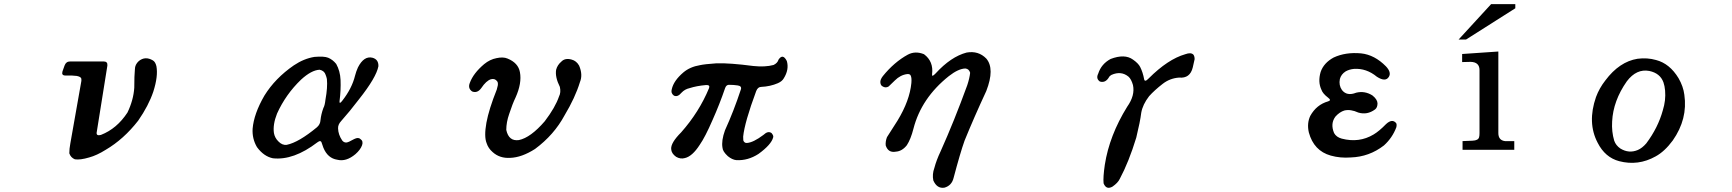

<svg xmlns="http://www.w3.org/2000/svg" viewBox="-20 -724 8373 928"><path d="M651 -429Q682 -454 719 -432Q731 -425 736 -404Q745 -356 721 -281Q698 -213 648 -141Q578 -51 491 0Q448 27 411 37Q367 50 342 46Q322 38 315 17Q315 -5 320 -31L373 -331Q374 -336 373 -344Q371 -353 351 -357Q328 -360 296 -359Q276 -359 282 -379L292 -407Q299 -427 319 -427H481Q501 -427 499 -407L447 -82Q446 -66 468 -72Q545 -102 596 -180Q625 -240 629 -300Q629 -359 632 -389Q632 -412 651 -429Z M1500 -449Q1546 -453 1566 -445Q1588 -436 1605 -415Q1624 -381 1626 -338Q1628 -288 1621 -234Q1620 -218 1635 -238Q1681 -297 1696 -358Q1701 -378 1710 -398Q1739 -455 1780 -445Q1810 -437 1809 -404Q1799 -350 1715 -244Q1670 -185 1629 -139Q1613 -122 1614 -103Q1615 -73 1634 -45Q1647 -29 1667 -39L1692 -52Q1712 -62 1722 -52Q1737 -42 1730 -22Q1722 0 1698 21Q1653 59 1610 48Q1564 41 1543 -10L1535 -33Q1531 -49 1514 -36Q1399 52 1299 41Q1255 32 1222 -13Q1198 -54 1201 -102Q1207 -174 1258 -262Q1310 -346 1400 -408Q1449 -441 1500 -449ZM1525 -387Q1485 -385 1435 -339Q1361 -268 1319 -175Q1298 -122 1304 -81Q1308 -58 1325 -41Q1344 -21 1366 -24Q1424 -36 1512 -109Q1528 -123 1529 -143Q1532 -172 1543 -202Q1550 -214 1553 -242Q1564 -302 1560 -342Q1558 -352 1554 -362Q1548 -382 1525 -387Z M2380 -443Q2412 -450 2433 -441Q2485 -420 2493 -375Q2503 -322 2472 -253Q2457 -222 2441 -173Q2427 -133 2427 -96Q2439 -40 2488 -47Q2545 -59 2613 -138Q2664 -205 2682 -258Q2692 -277 2686 -304Q2662 -352 2668 -387Q2674 -410 2693 -426Q2711 -445 2743 -436Q2766 -430 2779 -407Q2798 -363 2783 -327Q2760 -252 2709 -167Q2658 -72 2566 -4Q2502 37 2446 39Q2395 42 2361 11Q2340 -7 2332 -32Q2319 -64 2331 -131Q2343 -196 2381 -291Q2384 -301 2386 -311Q2388 -325 2383 -331Q2372 -346 2353 -341Q2330 -334 2306 -298Q2287 -272 2262 -282Q2240 -297 2251 -324Q2268 -370 2320 -414Q2348 -437 2380 -443Z M3743 -436Q3764 -467 3783 -429Q3795 -388 3768 -345Q3760 -331 3740 -322Q3703 -306 3659 -304Q3643 -304 3635 -284Q3579 -133 3572 -64Q3572 -44 3574 -42Q3580 -32 3590 -33Q3621 -35 3670 -72Q3692 -93 3709 -81Q3720 -68 3717 -60Q3708 -25 3646 20Q3595 53 3539 50Q3519 48 3498 31Q3473 8 3472 -10Q3466 -44 3484 -94Q3526 -186 3561 -292Q3566 -308 3546 -311Q3526 -314 3507 -314Q3491 -316 3485 -299Q3458 -220 3424 -144Q3388 -61 3362 -24Q3326 32 3290 40Q3269 46 3248 34Q3225 18 3224 -4Q3222 -34 3272 -84Q3359 -182 3407 -298Q3413 -314 3393 -313Q3347 -309 3313 -298Q3290 -293 3274 -276Q3255 -253 3237 -262Q3221 -274 3227 -293Q3236 -334 3283 -374Q3315 -401 3363 -409Q3385 -414 3443 -418Q3507 -420 3621 -405Q3679 -399 3719 -410Q3738 -419 3743 -436Z M4652 -470Q4709 -480 4747 -441Q4789 -392 4747 -284Q4688 -157 4642 -44Q4621 15 4589 136Q4580 173 4545 183Q4509 189 4491 148Q4485 118 4496 88Q4506 50 4526 8Q4592 -139 4655 -312Q4666 -345 4669 -372Q4664 -391 4646 -393Q4612 -392 4566 -356Q4433 -250 4395 -102Q4382 -51 4363 -22Q4340 7 4310 9Q4273 16 4261 -21Q4259 -40 4267 -61L4318 -141Q4377 -238 4385 -323Q4387 -348 4382 -358Q4379 -367 4365 -366Q4332 -362 4305 -335L4275 -306Q4260 -297 4245 -307Q4236 -312 4235 -326Q4234 -339 4247 -356Q4302 -424 4368 -460Q4404 -479 4446 -462Q4493 -427 4485 -365Q4483 -349 4502 -369Q4576 -450 4652 -470Z M5709 -462Q5736 -472 5748 -460Q5754 -452 5754 -438L5745 -398Q5732 -344 5679 -349Q5635 -346 5600 -319Q5560 -288 5534 -259Q5503 -219 5496 -179Q5491 -137 5472 -59Q5436 59 5392 141Q5383 160 5357 178Q5327 195 5314 162Q5311 133 5320 72Q5342 -69 5428 -208Q5467 -263 5456 -313Q5448 -341 5435 -353Q5399 -383 5352 -362Q5347 -359 5342 -354Q5324 -321 5296 -330Q5276 -344 5288 -368Q5303 -415 5348 -439Q5416 -465 5456 -436Q5482 -418 5491 -400Q5504 -374 5510 -341Q5513 -325 5532 -345Q5625 -438 5709 -462Z M6426 -446Q6484 -473 6559 -466Q6624 -459 6679 -403Q6706 -374 6693 -353Q6677 -326 6635 -353Q6584 -395 6524 -391Q6502 -389 6484 -379Q6462 -365 6456 -342Q6450 -312 6466 -289Q6490 -258 6535 -276Q6576 -286 6613 -263Q6637 -244 6638 -225Q6638 -204 6626 -195Q6588 -167 6545 -180Q6508 -197 6478 -190Q6455 -183 6435 -161Q6409 -127 6428 -81Q6439 -61 6465 -54Q6549 -32 6619 -74Q6646 -90 6679 -124Q6709 -152 6728 -129Q6732 -123 6729 -109Q6710 -58 6669 -21Q6598 34 6509 37Q6458 41 6412 28Q6330 5 6306 -84Q6296 -128 6313 -164Q6343 -218 6399 -234Q6417 -239 6399 -252Q6373 -272 6367 -290Q6349 -328 6363 -376Q6378 -420 6426 -446Z M7304 -684 7066 -533H7030L7187 -704H7304ZM7299 0H7049V-42L7097 -44Q7125 -45 7129 -61Q7131 -68 7131 -81V-385Q7131 -424 7088 -425L7047 -424V-463L7222 -475V-81Q7222 -46 7254 -42Q7257 -42 7288 -42H7299Z M7895 -440Q7942 -446 7984 -434Q8050 -417 8093 -346Q8116 -306 8121 -266Q8138 -149 8065 -45Q8026 8 7982 32Q7898 79 7806 55Q7738 37 7702 -34Q7651 -131 7694 -255Q7710 -298 7739 -335Q7807 -426 7895 -440ZM7952 -381Q7890 -393 7843 -331Q7777 -237 7772 -137Q7769 -88 7782 -44Q7790 -21 7812 -6Q7853 19 7896 1Q7917 -8 7937 -31Q7994 -107 8017 -191Q8032 -239 8028 -286Q8026 -309 8020 -326Q8004 -370 7952 -381Z"/></svg>

Font: cwTeXKai
Style: Medium
Weight: 500
Version: Version 1.17